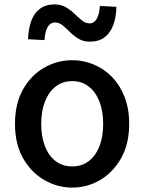

<svg xmlns="http://www.w3.org/2000/svg" viewBox="-20 -837 655 871"><path d="M308 14Q240 14 180.5 -20.5Q121 -55 84.5 -119.5Q48 -184 48 -275Q48 -367 84.5 -431.5Q121 -496 180.5 -530Q240 -564 308 -564Q358 -564 405 -544.5Q452 -525 488 -488Q524 -451 545 -397.5Q566 -344 566 -275Q566 -184 529.5 -119.5Q493 -55 434.5 -20.5Q376 14 308 14ZM308 -82Q351 -82 382.5 -106Q414 -130 431 -173.5Q448 -217 448 -275Q448 -333 431 -376.5Q414 -420 382.5 -444.5Q351 -469 308 -469Q264 -469 232.5 -444.5Q201 -420 184 -376.5Q167 -333 167 -275Q167 -217 184 -173.5Q201 -130 232.5 -106Q264 -82 308 -82ZM387 -648Q358 -648 336.5 -661Q315 -674 297.5 -691.5Q280 -709 264 -722Q248 -735 230 -735Q208 -735 196 -714Q184 -693 182 -655L107 -659Q109 -707 122 -742.5Q135 -778 161.5 -797.5Q188 -817 228 -817Q257 -817 279 -804Q301 -791 318.5 -774Q336 -757 352 -744Q368 -731 386 -731Q407 -731 419 -752Q431 -773 433 -810L508 -806Q507 -758 493.5 -722.5Q480 -687 454 -667.5Q428 -648 387 -648Z"/></svg>

Font: Noto Sans TC Thin Medium
Style: Regular
Weight: 500
Version: Version 2.004-H2;hotconv 1.0.118;makeotfexe 2.5.65603